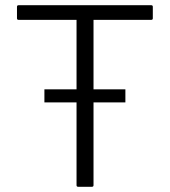

<svg xmlns="http://www.w3.org/2000/svg" viewBox="-20 -795 650 735"><path d="M51 -719Q45 -719 45 -725V-769Q45 -775 51 -775H559Q565 -775 565 -769V-725Q565 -719 559 -719H338V-86Q338 -80 332 -80H279Q273 -80 273 -86V-719ZM150 -453H460V-403H150Z"/></svg>

Font: Gowun Dodum
Style: Regular
Weight: 400
Designer: Yanghee Ryu
Foundry: Yanghee Ryu
Version: Version 2.000